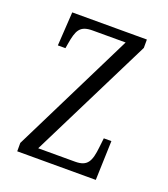

<svg xmlns="http://www.w3.org/2000/svg" viewBox="-105 -613 604 689"><g transform="rotate(20 196.5 -268.0)"><path d="M39 0H339L344 -150H315L311 -115C305 -59 294 -36 247 -36H106L339 -504V-536H54L46 -407H75L78 -425C87 -478 96 -500 145 -500H271L39 -32Z"/></g></svg>

Font: Noto Serif Devanagari ExtraCondensed Light
Style: Regular
Weight: 300
Width: 2
Designer: Universal Thirst, Indian Type Foundry and the Monotype Design Team
Foundry: Monotype Imaging Inc.
Version: Version 2.004